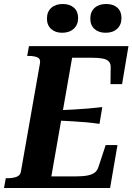

<svg xmlns="http://www.w3.org/2000/svg" viewBox="-42 -941 663 961"><path d="M269 -777Q235 -777 214 -796Q193 -815 193 -848Q193 -882 214.5 -901.5Q236 -921 272 -921Q307 -921 328 -902.5Q349 -884 349 -851Q349 -817 327 -797Q305 -777 269 -777ZM487 -777Q452 -777 431 -796Q410 -815 410 -848Q410 -882 431.5 -901.5Q453 -921 489 -921Q525 -921 545.5 -902.5Q566 -884 566 -851Q566 -817 544.5 -797Q523 -777 487 -777ZM546 -215 509 0H-22L-13 -49H-4Q22 -49 41 -56Q60 -63 63 -84L158 -624Q162 -646 146 -653.5Q130 -661 103 -661H94L103 -710H601L569 -520H511L512 -602Q513 -622 503 -633Q493 -644 472 -648Q451 -652 417 -652H319L215 -58H332Q371 -58 395 -62.5Q419 -67 432.5 -77.5Q446 -88 452 -109L487 -215ZM250 -389Q292 -391 329 -393Q366 -395 401 -398Q436 -401 470 -405L456 -321Q423 -326 389 -329Q355 -332 318.5 -334Q282 -336 241 -338Z"/></svg>

Font: Roboto Serif 72pt SemiCondensed SemiBold
Style: Italic
Weight: 600
Width: 4
Italic angle: -10°
Designer: Greg Gazdowicz
Foundry: Commercial Type
Version: Version 1.008